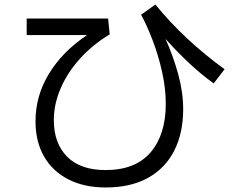

<svg xmlns="http://www.w3.org/2000/svg" viewBox="-20 -780 1040 849"><path d="M447 49Q352 49 282 13Q212 -23 174.5 -88.5Q137 -154 137 -244Q137 -356 196.5 -454Q256 -552 365 -625H98V-698H458L465 -628Q389 -582 333.5 -520.5Q278 -459 248 -389Q218 -319 218 -249Q218 -147 276.5 -87.5Q335 -28 447 -28Q579 -28 646 -106.5Q713 -185 713 -320Q713 -389 697 -461Q681 -533 656 -599Q631 -665 604 -715L667 -760Q795 -603 973 -474L925 -411Q867 -453 814 -503Q761 -553 712 -608Q746 -532 768 -452Q790 -372 790 -297Q790 -192 750.5 -114Q711 -36 634.5 6.5Q558 49 447 49Z"/></svg>

Font: Murecho
Style: Regular
Weight: 400
Designer: Neil Summerour
Foundry: Positype
Version: Version 1.010; ttfautohint (v1.8.3)